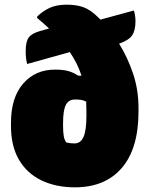

<svg xmlns="http://www.w3.org/2000/svg" viewBox="-20 -790 640 822"><path d="M216 -492Q249 -492 271.5 -486Q294 -480 315 -466H329Q312 -518 279 -567L96 -516Q93 -529 91.5 -541.5Q90 -554 90 -571Q90 -612 103 -629.5Q116 -647 151 -657L190 -668Q167 -690 139 -713V-719Q162 -742 192 -756Q222 -770 266 -770Q307 -770 337.5 -759Q368 -748 400 -716Q405 -711 410 -706L553 -745Q560 -725 560 -699Q560 -660 546 -639Q532 -618 490 -603Q526 -545 549.5 -475.5Q573 -406 573 -327V-313Q573 -154 501.5 -71Q430 12 301 12Q219 12 157 -18Q95 -48 61 -106.5Q27 -165 27 -250V-264Q27 -372 79 -432Q131 -492 216 -492ZM264 -180Q279 -176 299 -176Q325 -176 337.5 -203.5Q350 -231 350 -294V-307Q350 -333 349 -355Q337 -361 326.5 -362.5Q316 -364 301 -364Q274 -364 262 -341Q250 -318 250 -263V-250Q250 -224 253 -207Q256 -190 264 -180Z"/></svg>

Font: Recursive Mn Csl St XBk
Style: Regular
Weight: 1000
Monospace: yes
Version: Version 1.079;hotconv 1.0.112;makeotfexe 2.5.65598; ttfautoh